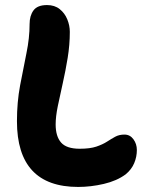

<svg xmlns="http://www.w3.org/2000/svg" viewBox="-20 -730 580 759"><path d="M289 9Q47 9 47 -251Q47 -326 59.5 -392.5Q72 -459 84.5 -519.5Q97 -580 97 -635Q97 -668 112.5 -689Q128 -710 166 -710Q196 -710 216 -694Q236 -678 246 -653.5Q256 -629 256 -604Q256 -553 247.5 -501Q239 -449 228 -400.5Q217 -352 208.5 -310.5Q200 -269 200 -238Q200 -191 221.5 -166.5Q243 -142 295 -142Q336 -142 361 -150.5Q386 -159 403 -170Q420 -181 435.5 -189.5Q451 -198 472 -198Q494 -198 507.5 -179.5Q521 -161 521 -137Q521 -110 510.5 -85Q500 -60 477 -41Q442 -15 390.5 -3Q339 9 289 9Z"/></svg>

Font: Shantell Sans Normal
Style: Bold
Weight: 700
Designer: Stephen Nixon, Anya Danilova, Shantell Martin
Foundry: Arrow Type
Version: Version 1.009;[a7da0bfa3]